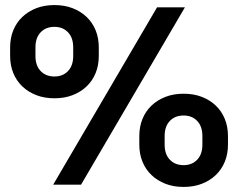

<svg xmlns="http://www.w3.org/2000/svg" viewBox="-20 -729 940 758"><path d="M195 -341Q155 -341 123 -353.5Q91 -366 68 -388Q45 -410 32.5 -440.5Q20 -471 20 -508V-542Q20 -579 32.5 -609.5Q45 -640 68 -662Q91 -684 123 -696.5Q155 -709 195 -709Q235 -709 267 -696.5Q299 -684 322 -662Q345 -640 357.5 -609.5Q370 -579 370 -542V-508Q370 -471 357.5 -440.5Q345 -410 322 -388Q299 -366 267 -353.5Q235 -341 195 -341ZM195 -427Q228 -427 248.5 -448.5Q269 -470 269 -508V-542Q269 -580 248.5 -601.5Q228 -623 195 -623Q161 -623 140.5 -601.5Q120 -580 120 -542V-508Q120 -470 140.5 -448.5Q161 -427 195 -427ZM705 9Q665 9 633 -3.5Q601 -16 578 -38Q555 -60 542.5 -90.5Q530 -121 530 -158V-192Q530 -229 542.5 -259.5Q555 -290 578 -312Q601 -334 633 -346.5Q665 -359 705 -359Q745 -359 777 -346.5Q809 -334 832 -312Q855 -290 867.5 -259.5Q880 -229 880 -192V-158Q880 -121 867.5 -90.5Q855 -60 832 -38Q809 -16 777 -3.5Q745 9 705 9ZM705 -77Q738 -77 758.5 -98.5Q779 -120 779 -158V-192Q779 -230 758.5 -251.5Q738 -273 705 -273Q671 -273 650.5 -251.5Q630 -230 630 -192V-158Q630 -120 650.5 -98.5Q671 -77 705 -77ZM600 -700H710L300 0H190Z"/></svg>

Font: PT Root UI Web Bold
Style: Regular
Weight: 700
Designer: Vitaly Kuzmin
Foundry: ParaType Ltd.
Version: Version 1.000W